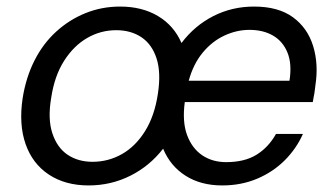

<svg xmlns="http://www.w3.org/2000/svg" viewBox="-20 -553 1021 585"><path d="M250 12Q179 12 129 -21Q79 -54 58 -114Q37 -174 49 -254Q59 -317 85 -368.5Q111 -420 151 -456.5Q191 -493 240.5 -513Q290 -533 346 -533Q413 -533 461.5 -504Q510 -475 533 -422Q573 -475 630 -504Q687 -533 754 -533Q828 -533 872.5 -500.5Q917 -468 934 -413Q951 -358 941 -293Q940 -286 939 -277Q938 -268 936 -259Q934 -250 933 -242H543Q535 -182 550 -141.5Q565 -101 596 -80Q627 -59 669 -59Q725 -59 761.5 -81.5Q798 -104 821 -145H903Q883 -100 847.5 -64.5Q812 -29 763.5 -8.5Q715 12 657 12Q592 12 545.5 -17.5Q499 -47 477 -100Q436 -47 377 -17.5Q318 12 250 12ZM262 -60Q310 -60 351.5 -83.5Q393 -107 422 -153.5Q451 -200 461 -267Q471 -332 457 -375Q443 -418 411 -439.5Q379 -461 334 -461Q287 -461 246 -437.5Q205 -414 175.5 -368Q146 -322 136 -255Q125 -191 139.5 -147Q154 -103 186 -81.5Q218 -60 262 -60ZM555 -307H862Q870 -358 856 -392.5Q842 -427 812 -444.5Q782 -462 740 -462Q701 -462 663.5 -444.5Q626 -427 597.5 -392.5Q569 -358 555 -307Z"/></svg>

Font: DM Sans 10pt
Style: Italic
Weight: 400
Italic angle: -10°
Version: Version 4.004;gftools[0.9.30]